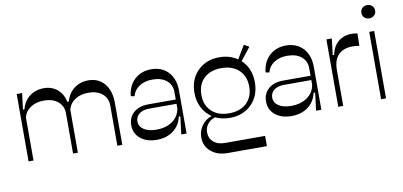

<svg xmlns="http://www.w3.org/2000/svg" viewBox="-81 -991 3061 1459"><g transform="rotate(-10 1449.0 -261.5)"><path d="M69.8 0V-520H111.8L96.2 -395H107.9Q123.5 -457 169.4 -492.4Q215.3 -527.8 280.8 -527.8Q340.8 -527.8 383.8 -491.7Q426.8 -455.6 438 -395H450.2Q466.8 -457 512.9 -492.4Q559.1 -527.8 623 -527.8Q701.2 -527.8 747.1 -472.7Q793 -417.5 793 -324.2V0H754.9V-310.1Q754.9 -367.2 714.8 -401.1Q674.8 -435.1 606 -435.1Q546.4 -435.1 504.4 -407.5Q462.4 -379.9 450.2 -333V0H413.1V-310.1Q413.1 -367.2 372.6 -401.1Q332 -435.1 263.2 -435.1Q203.1 -435.1 161.1 -407.2Q119.1 -379.4 107.9 -333V0Z M1248 0 1265.1 -137.2H1252.9Q1239.3 -71.3 1187.3 -31.7Q1135.3 7.8 1059.1 7.8Q981.4 7.8 933.6 -31.2Q885.7 -70.3 885.7 -134.8Q885.7 -195.8 928 -232.4Q970.2 -269 1041 -269H1252.9V-326.2Q1252.9 -382.8 1212.9 -416Q1172.9 -449.2 1104 -449.2Q1043.9 -449.2 1002.2 -421.9Q960.4 -394.5 949.2 -348.1L920.9 -353Q928.2 -432.6 979.5 -480.2Q1030.8 -527.8 1107.9 -527.8Q1190.4 -527.8 1239.7 -474.4Q1289.1 -420.9 1289.1 -331.1V0ZM937 -155.8Q937 -115.7 972.9 -92.3Q1008.8 -68.8 1069.8 -68.8Q1145 -68.8 1194.3 -104.5Q1243.7 -140.1 1252.9 -200.2V-235.8H1042Q994.1 -235.8 965.6 -214.1Q937 -192.4 937 -155.8Z M1634.8 -60.1Q1574.2 -60.1 1523.4 -84Q1486.8 -72.8 1465.3 -45.2Q1443.8 -17.6 1443.8 19Q1443.8 65.4 1476.3 93.3Q1508.8 121.1 1563.5 121.1H1873.5V200.2H1570.8Q1492.7 200.2 1443.1 158.2Q1393.6 116.2 1393.6 49.8Q1393.6 -1.5 1422.9 -42Q1452.1 -82.5 1499.5 -98.1Q1453.1 -129.4 1427.2 -179.9Q1401.4 -230.5 1401.4 -293.9Q1401.4 -397.5 1466.3 -462.6Q1531.2 -527.8 1634.8 -527.8Q1712.9 -527.8 1773.4 -486.8L1834.5 -588.9L1873.5 -566.9L1796.4 -469.2Q1867.7 -402.8 1867.7 -293.9Q1867.7 -190.4 1803 -125.2Q1738.3 -60.1 1634.8 -60.1ZM1634.8 -95.2Q1719.7 -95.2 1769.8 -142.1Q1819.8 -189 1819.8 -269Q1819.8 -349.6 1769.8 -396.7Q1719.7 -443.8 1634.8 -443.8Q1549.8 -443.8 1500.2 -396.7Q1450.7 -349.6 1450.7 -269Q1450.7 -189 1500.5 -142.1Q1550.3 -95.2 1634.8 -95.2Z M2288.1 0 2305.2 -137.2H2293Q2279.3 -71.3 2227.3 -31.7Q2175.3 7.8 2099.1 7.8Q2021.5 7.8 1973.6 -31.2Q1925.8 -70.3 1925.8 -134.8Q1925.8 -195.8 1968 -232.4Q2010.3 -269 2081.1 -269H2293V-326.2Q2293 -382.8 2252.9 -416Q2212.9 -449.2 2144 -449.2Q2084 -449.2 2042.2 -421.9Q2000.5 -394.5 1989.3 -348.1L1960.9 -353Q1968.3 -432.6 2019.5 -480.2Q2070.8 -527.8 2147.9 -527.8Q2230.5 -527.8 2279.8 -474.4Q2329.1 -420.9 2329.1 -331.1V0ZM1977.1 -155.8Q1977.1 -115.7 2012.9 -92.3Q2048.8 -68.8 2109.9 -68.8Q2185.1 -68.8 2234.4 -104.5Q2283.7 -140.1 2293 -200.2V-235.8H2082Q2034.2 -235.8 2005.6 -214.1Q1977.1 -192.4 1977.1 -155.8Z M2459.5 0V-520H2501.5L2485.8 -394H2497.6Q2511.2 -468.8 2565.9 -503.9Q2620.6 -539.1 2699.7 -523.9L2697.8 -428.2Q2602.5 -444.8 2550 -406Q2497.6 -367.2 2497.6 -276.9V0Z M2790 0V-520H2828.1V0ZM2847.2 -635.3Q2832 -621.1 2809.1 -621.1Q2786.1 -621.1 2771.2 -635.3Q2756.3 -649.4 2756.3 -671.9Q2756.3 -694.3 2771.2 -708.7Q2786.1 -723.1 2809.1 -723.1Q2832 -723.1 2847.2 -708.7Q2862.3 -694.3 2862.3 -671.9Q2862.3 -649.4 2847.2 -635.3Z"/></g></svg>

Font: Ribes
Style: Regular
Weight: 400
Designer: Luigi Gorlero
Foundry: Collletttivo
Version: Version 2.100;Glyphs 3.2 (3217)